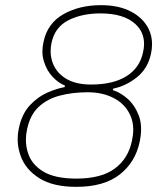

<svg xmlns="http://www.w3.org/2000/svg" viewBox="-20 -716 638 745"><path d="M276 9Q185.5 9 132.5 -24.5Q79.5 -58 60.5 -110Q48.5 -142.5 48.5 -176.5Q48.5 -197 53 -218Q65 -274.5 96.2 -307.8Q127.5 -341 164.5 -357Q201.5 -373 231 -378L232 -384Q207.5 -393.5 184.8 -417.2Q162 -441 151 -476Q144.5 -495 144.5 -516.5Q144.5 -534.5 149 -554Q164 -625.5 226 -660.8Q288 -696 372 -696Q441 -696 488.5 -671Q536 -646 557 -603.5Q570 -576 570 -544.5Q570 -527 566 -508Q553.5 -449.5 510.8 -415.8Q468 -382 419 -372L418 -366Q444 -359 473 -334.5Q502 -310 518.5 -268Q527.5 -244 527.5 -215Q527.5 -192 522 -166Q505.5 -86.5 444.5 -38.8Q383.5 9 276 9ZM333 -388Q419.5 -388 471 -420.5Q522.5 -453 535 -513Q539 -530 539 -545.5Q539 -592 505 -623Q460 -664 370 -664Q298 -664 245.5 -637.5Q193 -611 180 -550Q176.5 -533 176.5 -517Q176.5 -492 185.5 -469.5Q200 -432.5 237.2 -410.2Q274.5 -388 333 -388ZM276 -23Q373 -23 425.5 -62Q478 -101 492 -170Q497 -192.5 497 -213Q497 -245 484.5 -271Q464.5 -313 421.2 -335.5Q378 -358 320 -358Q262 -358 212.8 -345.2Q163.5 -332.5 130 -301.2Q96.5 -270 85 -214Q80.5 -193.5 80.5 -174Q80.5 -146.5 89 -121.5Q103 -77.5 148.2 -50.2Q193.5 -23 276 -23Z"/></svg>

Font: Heraclito Thin
Style: Italic
Weight: 100
Italic angle: -12°
Designer: Kostas Bartsokas (font) & Cristiano Sobral (main changes)
Foundry: Kostas Bartsokas (font) & Cristiano Sobral (main changes)
Version: Version 1.00;July 8, 2020;FontCreator 13.0.0.2655 64-bit